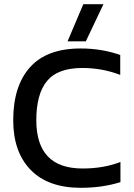

<svg xmlns="http://www.w3.org/2000/svg" viewBox="-20 -885 637 915"><path d="M377 -865H473L389 -688H302ZM43 -312Q43 -475 123 -564.5Q203 -654 364 -654Q465 -654 553 -623V-528Q468 -561 372 -561Q255 -561 204 -499Q153 -437 153 -312Q153 -198 207.5 -140Q262 -82 374 -82Q473 -82 554 -113V-17Q468 10 365 10Q209 10 126 -75.5Q43 -161 43 -312Z"/></svg>

Font: Kanit
Style: Regular
Weight: 400
Designer: Katatrad Team
Foundry: Cadson Demak
Version: Version 1.001